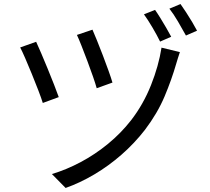

<svg xmlns="http://www.w3.org/2000/svg" viewBox="-20 -874 1040 951"><path d="M438 -727Q446 -709 460 -674.5Q474 -640 489.5 -599.5Q505 -559 518 -522.5Q531 -486 537 -465L459 -437Q453 -459 440.5 -495Q428 -531 413 -571Q398 -611 384 -646.5Q370 -682 361 -701ZM780 -638 871 -616Q866 -603 861.5 -587Q857 -571 853 -559Q830 -479 795 -396Q760 -313 698 -231Q646 -164 582 -108Q518 -52 447 -10Q376 32 305 57L237 -12Q308 -33 379.5 -71Q451 -109 515 -161.5Q579 -214 629 -278Q690 -357 728 -452.5Q766 -548 780 -638ZM159 -667Q169 -646 184 -610.5Q199 -575 216 -534Q233 -493 247.5 -455.5Q262 -418 271 -393L192 -364Q185 -387 170 -426Q155 -465 137.5 -508Q120 -551 104.5 -586.5Q89 -622 80 -639ZM748 -825Q760 -808 774.5 -784.5Q789 -761 803.5 -736Q818 -711 828 -692L773 -668Q758 -699 735 -738Q712 -777 693 -803ZM874 -854Q886 -837 901.5 -813.5Q917 -790 931.5 -765.5Q946 -741 956 -722L901 -698Q884 -729 861.5 -767.5Q839 -806 819 -831Z"/></svg>

Font: Noto IKEA Simplified Chinese
Style: Regular
Weight: 400
Designer: Monotype Design Team
Foundry: Monotype Imaging Inc.
Version: Version 1.100